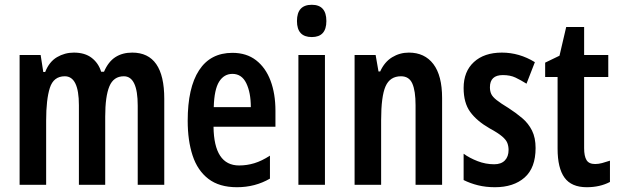

<svg xmlns="http://www.w3.org/2000/svg" viewBox="-20 -773 2589 803"><path d="M533 -553Q667 -553 667 -360V0H556V-331Q556 -454 498 -454Q455 -454 437.5 -412Q420 -370 420 -285V0H310V-333Q310 -454 251 -454Q204 -454 188.5 -405.5Q173 -357 173 -269V0H62V-543H150L161 -472H169Q186 -515 218.5 -534Q251 -553 289 -553Q335 -553 363.5 -531Q392 -509 403 -473H415Q433 -515 462.5 -534Q492 -553 533 -553Z M952 -552Q1011 -552 1051 -521Q1091 -490 1111.5 -435.5Q1132 -381 1132 -310V-243H873Q875 -81 980 -81Q1013 -81 1044 -90.5Q1075 -100 1109 -122V-26Q1078 -8 1043.5 1Q1009 10 971 10Q897 10 851.5 -25Q806 -60 785.5 -122.5Q765 -185 765 -268Q765 -406 812.5 -479Q860 -552 952 -552ZM952 -464Q917 -464 896.5 -431.5Q876 -399 874 -325H1029Q1029 -386 1010 -425Q991 -464 952 -464Z M1284 -753Q1345 -753 1345 -685Q1345 -618 1284 -618Q1222 -618 1222 -685Q1222 -753 1284 -753ZM1339 -543V0H1228V-543Z M1690 -553Q1756 -553 1792.5 -505Q1829 -457 1829 -363V0H1718V-333Q1718 -393 1704.5 -423.5Q1691 -454 1657 -454Q1611 -454 1592.5 -412Q1574 -370 1574 -270V0H1463V-543H1551L1563 -474H1570Q1588 -514 1620 -533.5Q1652 -553 1690 -553Z M2220 -154Q2220 -71 2174 -30.5Q2128 10 2050 10Q2012 10 1979.5 2Q1947 -6 1919 -20V-130Q1944 -112 1977.5 -99Q2011 -86 2047 -86Q2076 -86 2091.5 -102Q2107 -118 2107 -146Q2107 -161 2102 -174.5Q2097 -188 2080 -202.5Q2063 -217 2028 -236Q1974 -267 1946.5 -305Q1919 -343 1919 -405Q1919 -474 1962 -513.5Q2005 -553 2079 -553Q2152 -553 2217 -513L2182 -423Q2158 -438 2136 -448.5Q2114 -459 2083 -459Q2029 -459 2029 -408Q2029 -392 2034.5 -380Q2040 -368 2057 -354.5Q2074 -341 2107 -321Q2138 -301 2164 -279Q2190 -257 2205 -227Q2220 -197 2220 -154Z M2469 -87Q2483 -87 2498 -91Q2513 -95 2531 -101V-12Q2489 10 2434 10Q2370 10 2341 -30Q2312 -70 2312 -151V-451H2260V-511L2320 -540L2348 -660H2423V-543H2524V-451H2423V-153Q2423 -120 2433 -103.5Q2443 -87 2469 -87Z"/></svg>

Font: Noto Sans Malayalam ExtraCondensed SemiBold
Style: Regular
Weight: 600
Width: 2
Designer: Jelle Bosma - Monotype Design Team
Foundry: Monotype Imaging Inc.
Version: Version 2.104; ttfautohint (v1.8.4.7-5d5b)